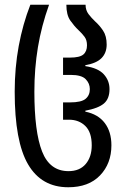

<svg xmlns="http://www.w3.org/2000/svg" viewBox="-20 -780 532 810"><path d="M268 10Q155 10 98.5 -86.5Q42 -183 42 -393Q42 -494 59 -586Q76 -678 108 -760H187Q155 -671 140 -581Q125 -491 125 -393Q125 -224 157.5 -141Q190 -58 269 -58Q316 -58 341.5 -88Q367 -118 367 -167Q367 -222 340 -248.5Q313 -275 271 -275H246V-348H275Q323 -348 341 -363Q359 -378 359 -404Q359 -428 341.5 -446Q324 -464 278 -464H246V-537H275Q316 -537 331.5 -550Q347 -563 347 -589Q347 -611 336.5 -625Q326 -639 311 -653Q293 -670 276.5 -693.5Q260 -717 260 -760H341Q341 -737 353.5 -720.5Q366 -704 382 -689Q400 -673 415 -650.5Q430 -628 430 -592Q430 -557 408.5 -535Q387 -513 340 -505V-501Q394 -493 418 -466.5Q442 -440 442 -404Q442 -363 418 -343Q394 -323 340 -313V-309Q394 -298 422 -261Q450 -224 450 -167Q450 -90 402 -40Q354 10 268 10Z"/></svg>

Font: Noto Sans Georgian ExtraCondensed
Style: Regular
Weight: 400
Width: 2
Designer: Monotype Design Team, Akaki Razmadze
Foundry: Google LLC
Version: Version 2.005; ttfautohint (v1.8.4.7-5d5b)